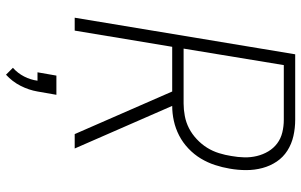

<svg xmlns="http://www.w3.org/2000/svg" viewBox="-202 -573 1004 640"><g transform="rotate(90 300.0 -253.0)"><path d="M39 0 161 -735H379Q407 -735 433.5 -729Q460 -723 482 -709Q504 -695 518.5 -673.5Q533 -652 540 -626Q547 -600 547 -572Q547 -544 542 -516Q538 -492 530 -467.5Q522 -443 508.5 -420.5Q495 -398 475 -379Q455 -360 431.5 -348Q408 -336 383 -330.5Q358 -325 333 -325L475 0H427L285 -325H136L82 0ZM142 -363H325Q345 -363 366.5 -367Q388 -371 407.5 -381Q427 -391 444 -407Q461 -423 472.5 -441.5Q484 -460 490.5 -481Q497 -502 500 -522Q504 -544 504.5 -565.5Q505 -587 500 -607.5Q495 -628 484.5 -645.5Q474 -663 458 -675Q442 -687 421.5 -692Q401 -697 379 -697H197ZM229 229 206 206Q224 190 235 168.5Q246 147 249 124H221L232 61H296L285 124Q280 153 266 180.5Q252 208 229 229Z"/></g></svg>

Font: Iosevka SS04 XLt Ex Obl
Style: Regular
Weight: 200
Width: 7
Italic angle: -9°
Monospace: yes
Designer: Belleve Invis
Foundry: Belleve Invis
Version: Version 19.0.0; ttfautohint (v1.8.4)